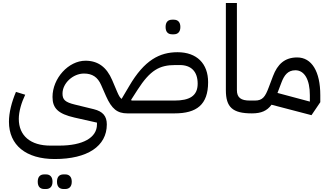

<svg xmlns="http://www.w3.org/2000/svg" viewBox="-20 -760 2212 1287"><path d="M406 507H417C443 507 461 492 461 458C461 424 443 409 417 409H406C379 409 362 424 362 458C362 492 379 507 406 507ZM277 507H288C314 507 332 492 332 458C332 424 314 409 288 409H277C250 409 233 424 233 458C233 492 250 507 277 507ZM1134 -530H1145C1171 -530 1189 -545 1189 -579C1189 -613 1171 -628 1145 -628H1134C1107 -628 1090 -613 1090 -579C1090 -545 1107 -530 1134 -530ZM347 306C566 306 696 220 696 74C696 18 669 -13 609 -28L482 -59C416 -75 399 -92 399 -133C399 -202 469 -267 543 -267C599 -267 635 -243 658 -190L691 -115C729 -30 766 0 834 0H1150C1298 0 1375 -58 1375 -209C1375 -334 1299 -410 1170 -410C1051 -410 948 -358 846 -183L795 -97C784 -105 776 -120 766 -143L732 -223C695 -310 637 -353 553 -353C439 -353 332 -235 332 -110C332 -34 370 3 479 28L630 62V74C630 163 536 216 377 216H317C185 216 106 150 106 37C106 -13 124 -73 149 -125L87 -144C58 -76 40 -5 40 56C40 213 154 306 347 306ZM902 -158C987 -290 1049 -324 1155 -324H1185C1261 -324 1305 -281 1305 -199C1305 -116 1249 -86 1150 -86H862L859 -91Z M1668 0H1669L1689 -20V-86H1654C1596 -86 1568 -105 1568 -156V-740H1494V-156C1494 -41 1539 0 1668 0Z M2068 12 2127 -75V-122C2127 -280 2070 -375 1972 -375C1888 -375 1840 -329 1810 -250L1782 -176C1758 -111 1740 -86 1689 -86L1669 -66V0C1731 0 1770 -17 1800 -58ZM1867 -208C1885 -255 1909 -289 1960 -289C2021 -289 2057 -226 2057 -122V-79L1840 -137Z"/></svg>

Font: IBM Plex Arabic
Style: Regular
Weight: 400
Designer: Mike Abbink, Paul van der Laan, Pieter van Rosmalen, Wael Morcos, Khajak Apelian
Foundry: Bold Monday
Version: Version 1.0